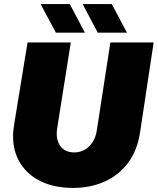

<svg xmlns="http://www.w3.org/2000/svg" viewBox="-20 -908 773 941"><path d="M339 13Q249 13 183 -18Q117 -49 80.5 -106.5Q44 -164 44 -241Q44 -255 45.5 -268.5Q47 -282 49 -296L115 -700H327L260 -278Q259 -271 258.5 -265Q258 -259 258 -253Q258 -227 267.5 -206Q277 -185 296.5 -173Q316 -161 344 -161Q372 -161 395 -174Q418 -187 433.5 -211Q449 -235 454 -266L521 -700H733L667 -263Q654 -172 608 -110.5Q562 -49 492.5 -18Q423 13 339 13ZM459 -748 385 -888H528L602 -748ZM254 -748 179 -888H322L396 -748Z"/></svg>

Font: MuseoModerno Thin Black
Style: Italic
Weight: 900
Italic angle: -9°
Version: Version 1.003